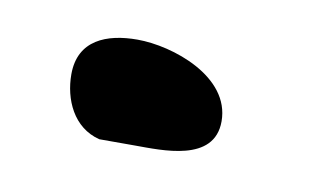

<svg xmlns="http://www.w3.org/2000/svg" viewBox="-31 -766 320 198"><g transform="rotate(10 129.5 -667.0)"><path d="M40 -674C40 -648 52 -620 80 -613H117C146 -613 201 -610 201 -653C201 -700 138 -721 101 -721C69 -721 40 -710 40 -674Z"/></g></svg>

Font: Charger
Style: Overspray
Weight: 400
Designer: Jasper
Foundry: Cannot Into Space Fonts
Version: Version 0.980